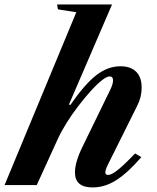

<svg xmlns="http://www.w3.org/2000/svg" viewBox="-54 -831 705 862"><path d="M361.5 10.5Q282.5 10.5 282.5 -57Q282.5 -104 318 -175.5L440.5 -427Q453.5 -453 453.5 -470Q453.5 -488 438 -488Q425.5 -488 403 -470.2Q380.5 -452.5 353.2 -422.2Q326 -392 297.8 -355.2Q269.5 -318.5 245.2 -279.8Q221 -241 205 -206L111 0H-33.5L288.5 -776L206 -789L202.5 -811H449L255.5 -361.5L262 -360Q327 -454 378.8 -493.8Q430.5 -533.5 486.5 -533.5Q532.5 -533.5 557.2 -509Q582 -484.5 582 -438Q582 -395 562 -356L430.5 -92Q419 -69 419 -57.5Q419 -45.5 431 -45.5Q446.5 -45.5 474.2 -67.5Q502 -89.5 552.5 -142L580.5 -125.5Q520.5 -56 469 -22.8Q417.5 10.5 361.5 10.5Z"/></svg>

Font: Libre Caslon Text Bold
Style: Italic
Weight: 700
Italic angle: -22.583°
Designer: Pablo Impallari, Rodrigo Fuenzalida, Katja Schimmel
Foundry: Pablo Impallari, Rodrigo Fuenzalida
Version: Version 2.000